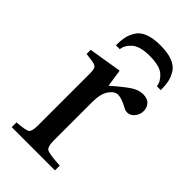

<svg xmlns="http://www.w3.org/2000/svg" viewBox="-220 -767 829 829"><g transform="rotate(45 194.5 -352.0)"><path d="M374 -568H350Q348 -593 323 -616Q298 -639 237 -639Q176 -639 151 -616Q126 -593 124 -568H100Q100 -596 104 -616.5Q108 -637 121 -659Q134 -681 163 -692.5Q192 -704 237 -704Q282 -704 311 -692.5Q340 -681 353 -659Q366 -637 370 -616.5Q374 -596 374 -568ZM32 0V-29Q85 -33 96 -41Q107 -49 107 -87V-402Q107 -428 101 -436Q95 -444 75 -447L37 -452V-477L189 -502L201 -422Q254 -468 280.5 -485Q307 -502 333 -502Q360 -502 373 -487Q386 -472 386 -453Q386 -430 372 -413.5Q358 -397 340 -397Q329 -397 320 -402Q280 -424 258 -424Q237 -424 219 -398.5Q201 -373 201 -321V-87Q201 -49 215 -41Q229 -33 296 -29V0Z"/></g></svg>

Font: Heuristica
Style: Regular
Weight: 400
Version: Version 1.0.1 ; ttfautohint (v1.4.1)